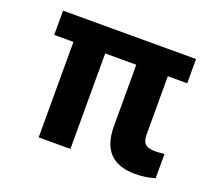

<svg xmlns="http://www.w3.org/2000/svg" viewBox="-96 -661 905 799"><g transform="rotate(20 356.5 -262.0)"><path d="M645.5 -422.9H559.6V-165Q559.6 -134.3 573.2 -122.8Q586.9 -111.3 616.2 -111.3Q627.9 -111.3 657.2 -114.3V-6.8Q613.8 5.9 570.3 5.9Q421.4 5.9 419.9 -147.5V-422.9H282.2V0H141.6V-422.9H56.6V-530.3H645.5Z"/></g></svg>

Font: Pretendard JP
Style: Bold
Weight: 700
Designer: Base glyphs from Inter by Rasmus Andersson; Hangeul glyphs from Noto Sans CJK(Source Han Sans) by Jang Soo-young and Kan
Foundry: Kil Hyung-jin
Version: Version 1.309